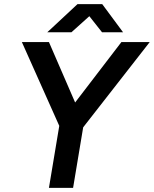

<svg xmlns="http://www.w3.org/2000/svg" viewBox="-20 -902 739 922"><path d="M379 -290 275 -324 563 -700H699ZM215 0 271 -336H387L331 0ZM268 -290 85 -700H215L378 -324ZM207 -747 352 -882H470V-879L323 -747ZM470 -747 365 -880 366 -882H471L571 -747Z"/></svg>

Font: Figtree Light SemiBold
Style: Italic
Weight: 600
Italic angle: -9.5°
Version: Version 2.001;gftools[0.9.30]